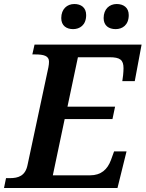

<svg xmlns="http://www.w3.org/2000/svg" viewBox="-47 -936 725 956"><path d="M529 -791C561 -791 594 -810 594 -861C594 -899 567 -916 534 -916C498 -916 469 -891 469 -846C469 -808 495 -791 529 -791ZM317 -791C349 -791 382 -810 382 -861C382 -899 356 -916 323 -916C287 -916 258 -891 258 -846C258 -808 284 -791 317 -791ZM-27 0H538L583 -182H521L505 -138C488 -93 457 -63 401 -63H216L275 -343H513L526 -405H289L341 -651H498C551 -651 568 -638 568 -596C568 -587 567 -572 566 -562L562 -532H624L658 -714H125L114 -665H128C171 -665 197 -658 197 -629C197 -622 196 -610 194 -601L90 -114C79 -60 44 -49 2 -49H-17Z"/></svg>

Font: Noto Serif SemiBold
Style: Italic
Weight: 600
Italic angle: -12°
Designer: Monotype Design Team
Foundry: Monotype Imaging Inc.
Version: Version 2.014